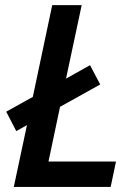

<svg xmlns="http://www.w3.org/2000/svg" viewBox="-20 -734 539 754"><path d="M34.2 0 85.9 -242.7 43.9 -219.2 4.4 -295.4 108.9 -353.5 185.1 -713.9H300.8L239.3 -425.3L333.5 -478L373.5 -402.3L215.8 -314.5L170.4 -99.6H435.5L414.6 0Z"/></svg>

Font: Open Sans SemiBold
Style: Italic
Weight: 600
Italic angle: -12°
Designer: Monotype Design Team
Foundry: Monotype Imaging Inc.
Version: Version 3.003; ttfautohint (v1.8.4)